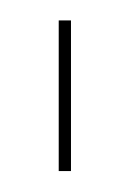

<svg xmlns="http://www.w3.org/2000/svg" viewBox="-20 -695 128 188"><path d="M37.5 -527.5V-675H49.5V-527.5Z"/></svg>

Font: Anybody ExtraExpanded Thin
Style: Regular
Weight: 100
Width: 8
Designer: Tyler Finck
Foundry: Etcetera Type Company
Version: Version 1.010; ttfautohint (v1.8.3) -l 8 -r 50 -G 200 -x 14 